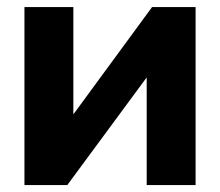

<svg xmlns="http://www.w3.org/2000/svg" viewBox="-20 -536 637 556"><path d="M546.4 0H404.8V-310.5H403.8L174.8 0H50.8V-515.6H192.4V-206.1H193.4L420.4 -515.6H546.4Z"/></svg>

Font: Inter Display
Style: Bold
Weight: 700
Designer: Rasmus Andersson
Foundry: rsms
Version: Version 4.001;git-9221beed3